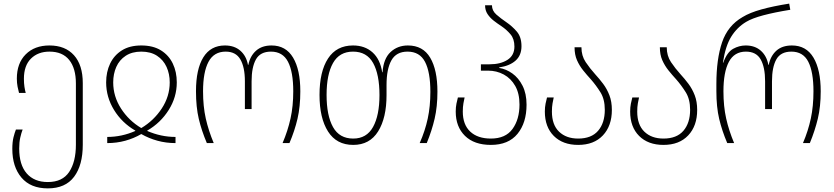

<svg xmlns="http://www.w3.org/2000/svg" viewBox="-20 -790 4604 1060"><path d="M244 250Q149 250 98.5 190.5Q48 131 48 32Q48 -6 54.5 -32Q61 -58 68 -75H105Q98 -57 92 -31Q86 -5 86 30Q86 120 127.5 167.5Q169 215 244 215Q325 215 362 159Q399 103 399 9V-329Q399 -413 362 -459Q325 -505 253 -505Q190 -505 151 -466.5Q112 -428 112 -355Q112 -330 115 -310.5Q118 -291 122 -277H85Q81 -291 77 -311.5Q73 -332 73 -356Q73 -441 122 -490Q171 -539 253 -539Q340 -539 388.5 -485Q437 -431 437 -331V9Q437 122 389 186Q341 250 244 250Z M572 0V-34Q652 -34 727 -67V-69Q653 -112 609.5 -183Q566 -254 566 -335Q566 -393 588 -439Q610 -485 653 -512Q696 -539 760 -539Q825 -539 868.5 -512Q912 -485 934 -439Q956 -393 956 -335Q956 -254 911.5 -183Q867 -112 793 -69V-67Q869 -34 949 -34V0Q897 0 849.5 -13Q802 -26 760 -50Q719 -26 671.5 -13Q624 0 572 0ZM760 -83Q829 -124 873 -191Q917 -258 917 -335Q917 -382 899.5 -420.5Q882 -459 847 -482Q812 -505 760 -505Q709 -505 674 -482Q639 -459 622 -420.5Q605 -382 605 -335Q605 -258 648 -191Q691 -124 760 -83Z M1122 0Q1093 -68 1077.5 -133.5Q1062 -199 1062 -286Q1062 -408 1102.5 -473.5Q1143 -539 1222 -539Q1274 -539 1307 -510Q1340 -481 1349 -432H1351Q1361 -481 1393.5 -510Q1426 -539 1479 -539Q1558 -539 1598 -472Q1638 -405 1638 -286Q1638 -201 1622.5 -134.5Q1607 -68 1578 0H1540Q1569 -68 1584 -136Q1599 -204 1599 -286Q1599 -393 1570 -449Q1541 -505 1476 -505Q1417 -505 1393 -462Q1369 -419 1369 -341V-188H1332V-341Q1332 -419 1307 -462Q1282 -505 1226 -505Q1161 -505 1131 -448.5Q1101 -392 1101 -286Q1101 -203 1116 -136Q1131 -69 1160 0Z M1930 10Q1838 10 1791 -64Q1744 -138 1744 -266Q1744 -395 1791 -467Q1838 -539 1929 -539Q1994 -539 2036.5 -501Q2079 -463 2090 -391H2092Q2097 -466 2136 -502.5Q2175 -539 2232 -539Q2315 -539 2355 -471.5Q2395 -404 2395 -284Q2395 -201 2379.5 -134.5Q2364 -68 2336 0H2297Q2327 -68 2341.5 -135.5Q2356 -203 2356 -283Q2356 -392 2326.5 -448.5Q2297 -505 2230 -505Q2168 -505 2141 -457Q2114 -409 2114 -321V-265Q2114 -139 2067.5 -64.5Q2021 10 1930 10ZM1930 -25Q2004 -25 2039.5 -89Q2075 -153 2075 -265Q2075 -379 2040 -442Q2005 -505 1929 -505Q1854 -505 1818.5 -442Q1783 -379 1783 -266Q1783 -152 1818.5 -88.5Q1854 -25 1930 -25Z M2690 10Q2598 10 2547 -40Q2496 -90 2496 -174Q2496 -198 2500 -218Q2504 -238 2508 -252H2545Q2542 -239 2538.5 -219.5Q2535 -200 2535 -174Q2535 -102 2576 -63.5Q2617 -25 2690 -25Q2771 -25 2809.5 -78Q2848 -131 2848 -213Q2848 -274 2824.5 -315.5Q2801 -357 2761.5 -378.5Q2722 -400 2674 -400H2635V-435H2683Q2743 -435 2781.5 -459.5Q2820 -484 2820 -533Q2820 -575 2798.5 -600.5Q2777 -626 2749 -645Q2726 -660 2705.5 -676Q2685 -692 2671.5 -712.5Q2658 -733 2658 -761H2696Q2696 -731 2720.5 -709.5Q2745 -688 2776 -667Q2807 -646 2833 -616Q2859 -586 2859 -535Q2859 -484 2826 -455Q2793 -426 2736 -418V-415Q2774 -409 2808.5 -384.5Q2843 -360 2865 -316.5Q2887 -273 2887 -212Q2887 -112 2837 -51Q2787 10 2690 10Z M3172 10Q3087 10 3037.5 -39.5Q2988 -89 2988 -174Q2988 -198 2992 -218Q2996 -238 3000 -252H3037Q3034 -239 3030.5 -219.5Q3027 -200 3027 -174Q3027 -101 3066.5 -63Q3106 -25 3172 -25Q3245 -25 3282 -68Q3319 -111 3319 -184Q3319 -242 3295 -280.5Q3271 -319 3242 -352Q3220 -376 3199.5 -401.5Q3179 -427 3165.5 -457.5Q3152 -488 3152 -529H3190Q3190 -482 3213.5 -447Q3237 -412 3266 -380Q3289 -355 3310 -327Q3331 -299 3344.5 -264Q3358 -229 3358 -183Q3358 -95 3308.5 -42.5Q3259 10 3172 10Z M3643 10Q3558 10 3508.5 -39.5Q3459 -89 3459 -174Q3459 -198 3463 -218Q3467 -238 3471 -252H3508Q3505 -239 3501.5 -219.5Q3498 -200 3498 -174Q3498 -101 3537.5 -63Q3577 -25 3643 -25Q3716 -25 3753 -68Q3790 -111 3790 -184Q3790 -242 3766 -280.5Q3742 -319 3713 -352Q3691 -376 3670.5 -401.5Q3650 -427 3636.5 -457.5Q3623 -488 3623 -529H3661Q3661 -482 3684.5 -447Q3708 -412 3737 -380Q3760 -355 3781 -327Q3802 -299 3815.5 -264Q3829 -229 3829 -183Q3829 -95 3779.5 -42.5Q3730 10 3643 10Z M3995 0Q3966 -68 3950.5 -133.5Q3935 -199 3935 -287V-326Q3935 -464 3966.5 -556.5Q3998 -649 4080 -696Q4119 -720 4183.5 -738Q4248 -756 4337 -770L4343 -736Q4256 -722 4194 -705.5Q4132 -689 4099 -669Q4049 -639 4017 -587.5Q3985 -536 3971 -444H3973Q3994 -502 4027.5 -520.5Q4061 -539 4097 -539Q4148 -539 4180.5 -510Q4213 -481 4222 -432H4224Q4234 -481 4266 -510Q4298 -539 4352 -539Q4431 -539 4471 -472Q4511 -405 4511 -286Q4511 -201 4495 -134.5Q4479 -68 4451 0H4413Q4442 -68 4456.5 -136Q4471 -204 4471 -286Q4471 -393 4442.5 -449Q4414 -505 4349 -505Q4290 -505 4266 -462Q4242 -419 4242 -341V-188H4204V-341Q4204 -419 4179.5 -462Q4155 -505 4098 -505Q4034 -505 4004 -448.5Q3974 -392 3974 -286Q3974 -203 3989 -136Q4004 -69 4033 0Z"/></svg>

Font: Noto Sans Georgian SemiCondensed ExtraLight
Style: Regular
Weight: 200
Width: 4
Designer: Monotype Design Team, Akaki Razmadze
Foundry: Google LLC
Version: Version 2.005; ttfautohint (v1.8.4.7-5d5b)